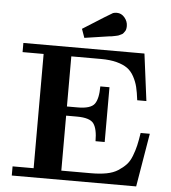

<svg xmlns="http://www.w3.org/2000/svg" viewBox="-58 -928 872 981"><g transform="rotate(5 377.5 -437.5)"><path d="M331 -778Q473 -868 482 -872Q491 -875 501 -875H502Q525 -875 541.5 -855.5Q558 -836 558 -812Q558 -804 556.5 -796.5Q555 -789 551 -784Q547 -779 544 -774.5Q541 -770 533.5 -767Q526 -764 523 -762Q520 -760 510 -758Q500 -756 498 -755.5Q496 -755 485 -753L474 -752Q438 -746 347 -733ZM39 0V-47H147V-633H39V-680H660L691 -439H644Q639 -480 632.5 -506.5Q626 -533 612 -559Q598 -585 577 -600Q556 -615 522 -624Q488 -633 441 -633H289V-376H344Q411 -376 430.5 -403Q450 -430 450 -493H497V-212H450Q450 -275 430.5 -302Q411 -329 344 -329H289V-47H441Q486 -47 520.5 -53.5Q555 -60 579 -75.5Q603 -91 619.5 -108.5Q636 -126 647 -154.5Q658 -183 664 -209Q670 -235 676 -274H723L677 0Z"/></g></svg>

Font: CMU Serif
Style: Bold
Weight: 700
Version: Version 0.7.0